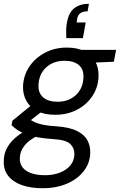

<svg xmlns="http://www.w3.org/2000/svg" viewBox="-49 -765 635 1017"><path d="M176 232Q114 232 67 215.5Q20 199 -5.5 166.5Q-31 134 -29 88Q-29 54 -14.5 24Q0 -6 28.5 -32Q57 -58 100 -79L151 -46Q104 -24 80 7Q56 38 56 73Q55 101 70.5 121.5Q86 142 116.5 152.5Q147 163 188 163Q256 163 300 132.5Q344 102 345 51Q346 21 324 -1.5Q302 -24 235 -28Q188 -31 152 -37.5Q116 -44 90 -53.5Q64 -63 45 -75.5Q26 -88 12 -102L17 -126L125 -214L190 -188L78 -100L96 -142Q109 -132 122 -124.5Q135 -117 151.5 -111.5Q168 -106 191.5 -102Q215 -98 250 -96Q320 -91 359.5 -71Q399 -51 414.5 -21Q430 9 429 44Q428 97 396 139.5Q364 182 307.5 207Q251 232 176 232ZM243 -157Q186 -157 148 -176.5Q110 -196 91 -230Q72 -264 73 -307Q75 -365 106 -411.5Q137 -458 189 -485.5Q241 -513 305 -513Q362 -513 399.5 -493Q437 -473 455.5 -439.5Q474 -406 473 -363Q472 -305 441.5 -258Q411 -211 359.5 -184Q308 -157 243 -157ZM255 -226Q315 -226 353 -261.5Q391 -297 393 -355Q395 -398 368.5 -420.5Q342 -443 293 -443Q234 -443 195.5 -408Q157 -373 155 -314Q153 -272 180 -249Q207 -226 255 -226ZM372 -430 360 -501H566L554 -438ZM422 -745 415 -705Q390 -705 377 -695.5Q364 -686 360 -667L357 -646H405L390 -563H302Q301 -589 301.5 -608.5Q302 -628 306 -647Q315 -699 345 -722Q375 -745 422 -745Z"/></svg>

Font: DM Sans 18pt
Style: Italic
Weight: 400
Italic angle: -10°
Designer: Colophon Foundry, Jonny Pinhorn
Foundry: Colophon Foundry
Version: Version 4.004;gftools[0.9.30]